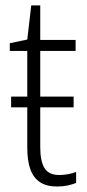

<svg xmlns="http://www.w3.org/2000/svg" viewBox="-20 -678 321 708"><path d="M21 -282.2V-321.8H251.5V-282.2ZM198.7 -32.7Q216.3 -32.7 232.4 -35.9Q248.5 -39.1 260.7 -43.9V-3.4Q247.1 2 229.5 5.9Q211.9 9.8 190.9 9.8Q151.9 9.8 127.7 -6.1Q103.5 -22 92 -53.5Q80.6 -85 80.6 -132.8V-490.2H16.1V-518.6L80.6 -532.2L95.2 -658.2H128.4V-530.8H258.8V-490.2H128.4V-135.3Q128.4 -84 144 -58.3Q159.7 -32.7 198.7 -32.7Z"/></svg>

Font: Open Sans SemiCondensed Light
Style: Regular
Weight: 300
Width: 4
Designer: Monotype Design Team
Foundry: Monotype Imaging Inc.
Version: Version 3.000